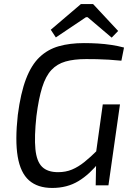

<svg xmlns="http://www.w3.org/2000/svg" viewBox="-20 -916 664 949"><path d="M395 -703Q430 -703 463.5 -701Q497 -699 530 -694Q563 -689 593 -681L580 -616Q549 -619 518 -621Q487 -623 458.5 -623.5Q430 -624 406 -624Q346 -624 304 -612Q262 -600 234 -570Q206 -540 188.5 -484.5Q171 -429 160 -342Q149 -240 155 -179Q161 -118 188 -91.5Q215 -65 267 -65Q305 -65 336 -78Q367 -91 397.5 -115.5Q428 -140 462 -174L471 -115Q447 -85 421.5 -61.5Q396 -38 368 -21Q340 -4 307.5 4.5Q275 13 238 13Q166 13 123.5 -24.5Q81 -62 67.5 -142Q54 -222 68 -348Q82 -456 108.5 -525.5Q135 -595 175.5 -633.5Q216 -672 270.5 -687.5Q325 -703 395 -703ZM573 -400 516 0H453L455 -108L450 -128L488 -400ZM440 -896 564 -763 532 -730 413 -831H405L256 -731L231 -769L380 -896Z"/></svg>

Font: Exo 2
Style: Italic
Weight: 400
Italic angle: -8°
Designer: Natanael Gama
Foundry: Natanael Gama
Version: Version 2.010